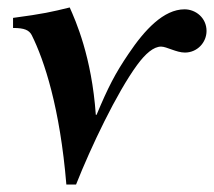

<svg xmlns="http://www.w3.org/2000/svg" viewBox="-20 -482 574 515"><path d="M237 -174C226 -330 183 -426 167 -462C118 -450 97 -445 15 -434V-407C46 -407 58 -401 65 -388C99 -320 141 -192 158 13H184C224 -88 293 -233 348 -308C370 -338 392 -357 412 -357C427 -357 453 -341 476 -341C509 -341 534 -368 534 -399C534 -434 505 -457 475 -457C419 -457 368 -402 325 -338C289 -285 270 -248 239 -174Z"/></svg>

Font: XITS
Style: Bold Italic
Weight: 700
Italic angle: -16.33°
Designer: MicroPress Inc., with final additions and corrections provided by Coen Hoffman, Elsevier (retired)
Version: Version 1.302